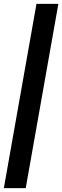

<svg xmlns="http://www.w3.org/2000/svg" viewBox="-48 -770 324 1000"><path d="M142 -750H256L86 210H-28Z"/></svg>

Font: Cabin SemiBold
Style: Italic
Weight: 600
Italic angle: -7°
Designer: Pablo Impallari
Foundry: Pablo Impallari. http://www.impallari.com Igino Marini. http://www.ikern.com
Version: Version 2.200